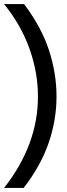

<svg xmlns="http://www.w3.org/2000/svg" viewBox="-23 -738 327 941"><path d="M93 183H-3Q163 -28 163 -265Q163 -382 122 -498Q81 -614 -3 -718H95Q179 -607 216.5 -493.5Q254 -380 254 -265Q254 -149 215 -36.5Q176 76 93 183Z"/></svg>

Font: Zilla Slab SemiBold
Style: Regular
Weight: 600
Designer: Typotheque.com
Foundry: Typotheque type foundry
Version: Version 1.1; 2017